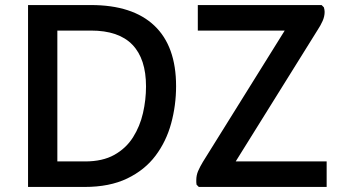

<svg xmlns="http://www.w3.org/2000/svg" viewBox="-20 -740 1353 760"><path d="M91 0V-720H340Q505 -720 591 -638.5Q677 -557 677 -399Q677 -323 657.5 -251.5Q638 -180 595.5 -123.5Q553 -67 483.5 -33.5Q414 0 315 0ZM340 -619H207V-101H317Q386 -101 432.5 -127Q479 -153 506.5 -196.5Q534 -240 546 -292.5Q558 -345 558 -398Q558 -507 504 -563Q450 -619 340 -619ZM767 0 758 -9Q757 -14 757 -18.5Q757 -23 757 -27Q757 -46 764 -62.5Q771 -79 783 -99L1107 -619H763V-720H1253L1262 -711Q1265 -701 1265 -693Q1265 -675 1257 -657Q1249 -639 1237 -621L913 -101H1273V0Z"/></svg>

Font: Kufam Medium
Style: Regular
Weight: 500
Designer: Wael Morcos, Artur Schmal
Foundry: Original Type
Version: Version 1.300; ttfautohint (v1.8.3)